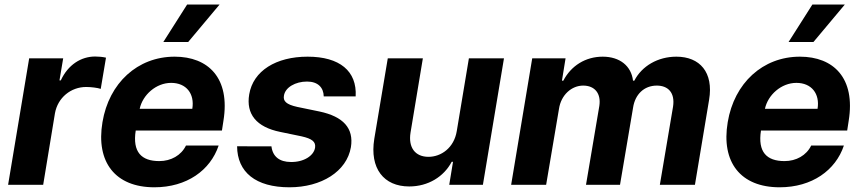

<svg xmlns="http://www.w3.org/2000/svg" viewBox="-20 -797 3721 828"><path d="M14.9 0H166.2L217 -308.6C229 -375.7 285.5 -421.9 351.6 -421.9C373.2 -421.9 401.3 -418.3 414.4 -413.7L437.1 -548.3C424 -551.5 405.9 -553.3 390.6 -553.3C329.5 -553.3 273.4 -517.8 242.2 -450.3H236.5L252.5 -545.5H105.8Z M645.6 10.7C785.5 10.7 887.1 -62.5 922.9 -169.4H782C761.4 -126.8 717.3 -102.3 666.9 -102.3C589.8 -102.3 550.8 -141.3 565.3 -234H937.1L943.5 -275.6C973.7 -460.9 877.8 -552.6 733.3 -552.6C572.8 -552.6 449.9 -438.6 421.9 -270.2C392.8 -97.3 477.6 10.7 645.6 10.7ZM582.4 -327.8C595.2 -387.8 653.1 -439.6 718 -439.6C783.4 -439.6 820 -392.8 809.3 -327.8ZM684.3 -615.8H791.5L926.8 -777.3H786.9Z M1376.1 -381.4H1513.8C1519.9 -490.4 1445 -552.6 1306.5 -552.6C1170.8 -552.6 1071.7 -491.8 1054.7 -389.9C1040.5 -305 1085.6 -248.9 1188.9 -228L1279.8 -209.2C1326.3 -198.9 1342.3 -185.4 1338.8 -160.5C1333.5 -125 1289.4 -97.3 1234 -98.4C1185.7 -98.7 1155.9 -121.4 1150.6 -165.8L1002.5 -166.2C1003.2 -54.7 1082.4 10.7 1228.3 10.7C1366.1 10.7 1475.5 -57.5 1493.3 -162.3C1506.4 -244.3 1460.2 -294.4 1358 -316.1L1262.1 -335.9C1213.4 -346.6 1200.3 -361.5 1204.5 -384.6C1209.9 -420.1 1253.9 -445.3 1304 -445.3C1351.9 -445.3 1375.4 -418.7 1376.1 -381.4Z M1949.9 -232.2C1938.2 -159.1 1882.1 -120.7 1827.8 -120.7C1770.2 -120.7 1740.1 -160.9 1750.4 -225.1L1803.6 -545.5H1652.3L1594.1 -198.2C1573.5 -70.7 1634.9 7.1 1744.7 7.1C1826.7 7.1 1894.2 -35.2 1927.9 -99.1H1933.6L1917.3 0H2062.5L2153.4 -545.5H2002.1Z M2184.3 0H2335.2L2390.6 -327.4C2399.5 -387.8 2445 -427.9 2495 -427.9C2545.1 -427.9 2572.8 -393.8 2564.6 -340.2L2507.1 0H2653.8L2710.2 -333.1C2718.8 -389.9 2757.5 -427.9 2812.5 -427.9C2860.8 -427.9 2891.7 -397.7 2882.5 -337L2825.6 0H2976.9L3038 -366.8C3057.9 -485.1 2997.9 -552.6 2897 -552.6C2816.8 -552.6 2747.9 -512.1 2715.6 -449.2H2709.9C2702.4 -512.4 2653.1 -552.6 2579.2 -552.6C2505 -552.6 2442.8 -513.5 2409.4 -449.2H2403.4L2419 -545.5H2275.2Z M3342 10.7C3481.9 10.7 3583.5 -62.5 3619.3 -169.4H3478.3C3457.7 -126.8 3413.7 -102.3 3363.3 -102.3C3286.2 -102.3 3247.2 -141.3 3261.7 -234H3633.5L3639.9 -275.6C3670.1 -460.9 3574.2 -552.6 3429.7 -552.6C3269.2 -552.6 3146.3 -438.6 3118.3 -270.2C3089.1 -97.3 3174 10.7 3342 10.7ZM3278.8 -327.8C3291.5 -387.8 3349.4 -439.6 3414.4 -439.6C3479.8 -439.6 3516.3 -392.8 3505.7 -327.8ZM3380.7 -615.8H3487.9L3623.2 -777.3H3483.3Z"/></svg>

Font: Margiela Sans
Style: Bold Italic
Weight: 700
Italic angle: -9.39999°
Designer: Stefan Endress, Andreas Faust
Version: Version 1.100;FEAKit 1.0